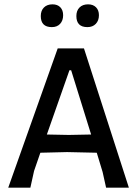

<svg xmlns="http://www.w3.org/2000/svg" viewBox="-20 -865 635 885"><path d="M222 -845Q245 -845 258 -831.5Q271 -818 271 -795Q271 -770 257 -755Q243 -740 219 -740Q168 -740 168 -791Q168 -816 182.5 -830.5Q197 -845 222 -845ZM386 -845Q409 -845 422.5 -831.5Q436 -818 436 -795Q436 -770 421.5 -755Q407 -740 383 -740Q332 -740 332 -791Q332 -816 346.5 -830.5Q361 -845 386 -845ZM367 -642 574 0H469L453 -72L426 -161L289 -164L166 -161L137 -77L120 0H18L246 -642ZM300 -541 196 -245 297 -243 400 -245 308 -541Z"/></svg>

Font: Alegreya Sans Medium
Style: Regular
Weight: 500
Designer: Juan Pablo del Peral
Foundry: Huerta Tipografica
Version: Version 2.007